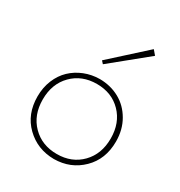

<svg xmlns="http://www.w3.org/2000/svg" viewBox="-182 -895 972 1036"><g transform="rotate(30 303.5 -376.5)"><path d="M263.2 -576.2 277.8 -560.1 499 -740.2 475.1 -768.1ZM304.2 15.1Q200.7 14.2 129.9 -54.7Q59.1 -123.5 59.1 -233.9Q59.1 -289.6 78.4 -336.4Q97.7 -383.3 131.1 -415Q164.6 -446.8 209.2 -464.6Q253.9 -482.4 304.2 -482.9Q371.6 -482.4 426.5 -452.4Q481.4 -422.4 514.6 -365Q547.9 -307.6 547.9 -233.9Q547.9 -123.5 477.5 -54.7Q407.2 14.2 304.2 15.1ZM304.2 -16.1Q397 -16.1 456.1 -76.7Q515.1 -137.2 515.1 -233.9Q515.1 -331.1 456.1 -391.6Q397 -452.1 304.2 -452.1Q210.9 -452.1 151.4 -391.6Q91.8 -331.1 91.8 -233.9Q91.8 -136.7 151.4 -76.4Q210.9 -16.1 304.2 -16.1Z"/></g></svg>

Font: BioRhyme ExtraLight
Style: Regular
Weight: 275
Designer: Aoife Mooney
Foundry: Aoife Mooney Type
Version: Version 1.500;PS 001.500;hotconv 1.0.88;makeotf.lib2.5.64775